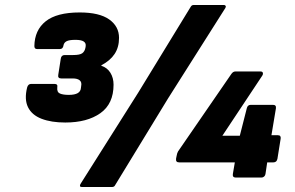

<svg xmlns="http://www.w3.org/2000/svg" viewBox="-20 -713 1183 771"><path d="M242 -221Q186 -221 147 -236Q108 -251 92.5 -282.5Q77 -314 89 -362Q93 -376 105 -376H199Q213 -376 210 -362Q208 -343 220.5 -337.5Q233 -332 256 -332Q280 -332 292 -339Q304 -346 305 -360L306 -368Q309 -383 300 -390.5Q291 -398 272 -398H226Q211 -398 214 -413L224 -477Q226 -492 240 -492H274Q300 -492 310 -499Q320 -506 323 -521L324 -527Q326 -540 316 -546.5Q306 -553 283 -553Q258 -553 247.5 -547.5Q237 -542 235 -531Q233 -516 220 -516H129Q118 -516 118 -528Q119 -592 163.5 -627.5Q208 -663 300 -663Q379 -663 418.5 -635Q458 -607 458 -561Q458 -523 440 -496Q422 -469 387 -451V-449Q411 -441 423.5 -420.5Q436 -400 436 -373Q436 -296 383 -258.5Q330 -221 242 -221ZM309 38Q297 38 303 26L535 -341L746 -686Q750 -693 758 -693H879Q884 -693 886 -689.5Q888 -686 885 -681L655 -318L442 31Q439 38 429 38ZM927 0Q913 0 915 -14L923 -61H699Q685 -61 687 -76L689 -86Q690 -93 691.5 -97Q693 -101 695 -105L909 -416Q916 -426 925 -426H1026Q1034 -426 1035.5 -420.5Q1037 -415 1033 -409L873 -168H943L971 -278Q974 -292 987 -292H1076Q1090 -292 1088 -278L1070 -170H1096Q1109 -170 1107 -156L1094 -75Q1091 -61 1078 -61H1053L1046 -14Q1045 -8 1040.5 -4Q1036 0 1030 0Z"/></svg>

Font: Sofia Sans Black
Style: Italic
Weight: 900
Italic angle: -9°
Version: Version 4.100-B